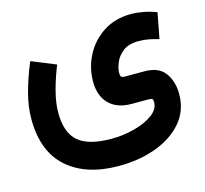

<svg xmlns="http://www.w3.org/2000/svg" viewBox="-95 -501 911 852"><g transform="rotate(-15 360.5 -75.0)"><path d="M201.7 -262.2Q180.2 -209.5 165.5 -154.3Q150.9 -99.1 150.9 -54.7Q150.9 37.1 197 77.6Q243.2 118.2 348.6 118.7Q404.3 118.7 456.1 105Q507.8 91.3 541 66.9Q574.2 42.5 574.2 9.8Q574.2 -1 570.1 -4.4Q565.9 -7.8 549.3 -7.8H475.6Q409.7 -7.8 372.8 -44.4Q335.9 -81.1 335.9 -147.9Q335.9 -211.4 365.2 -267.6Q394.5 -323.7 448.5 -358.9Q502.4 -394 577.1 -394Q599.6 -394 631.8 -388.2Q664.1 -382.3 691.9 -371.1L669.4 -253.4Q648.4 -259.8 625.5 -264.4Q602.5 -269 577.1 -269Q530.8 -269 504.6 -248.3Q478.5 -227.5 468 -200.4Q457.5 -173.3 457.5 -154.3Q457.5 -141.6 461.7 -137.2Q465.8 -132.8 480.5 -132.8H568.4Q633.8 -132.8 662.4 -93Q690.9 -53.2 690.9 3.9Q690.9 79.6 645 133.3Q599.1 187 522 215.3Q444.8 243.7 351.1 243.7Q200.7 243.7 114.5 167.5Q28.3 91.3 28.3 -58.1Q28.3 -116.2 45.7 -179.7Q63 -243.2 90.3 -307.6Z"/></g></svg>

Font: Vazir
Style: Bold
Weight: 700
Designer: Saber Rastikerdar
Foundry: Saber Rastikerdar
Version: Version 30.0.0